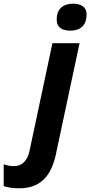

<svg xmlns="http://www.w3.org/2000/svg" viewBox="-149 -780 489 1040"><path d="M232 -614C292 -614 320 -649 320 -701C320 -745 286 -760 247 -760C191 -760 158 -730 158 -674C158 -630 189 -614 232 -614ZM-44 240C80 240 131 159 153 59L282 -546H135L11 37C-1 94 -33 120 -73 120C-90 120 -109 117 -129 110V228C-106 236 -78 240 -44 240Z"/></svg>

Font: BC Sans
Style: Bold Italic
Weight: 700
Italic angle: -12°
Designer: Monotype Design Team
Province of B.C.
Foundry: Monotype Imaging Inc.
Version: Version 2.000;GOOG;noto-source:20170915:90ef993387c0